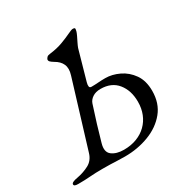

<svg xmlns="http://www.w3.org/2000/svg" viewBox="-205 -799 914 938"><g transform="rotate(-30 252.0 -330.0)"><path d="M-27 5Q-39 5 -45 2.5Q-51 0 -51 -6Q-51 -18 -15 -24Q22 -31 52 -47Q82 -63 93 -99L207 -472Q218 -507 207.5 -531Q197 -555 168 -571Q155 -579 150 -584.5Q145 -590 146 -597Q148 -603 153.5 -608.5Q159 -614 172 -615Q213 -620 245 -632Q277 -644 298.5 -654.5Q320 -665 327 -665Q339 -665 339.5 -660Q340 -655 337 -644Q335 -637 328.5 -623.5Q322 -610 315 -596Q308 -582 304 -571L257 -405Q253 -391 254.5 -382.5Q256 -374 266 -374Q286 -374 304.5 -375.5Q323 -377 345 -377Q383 -377 422 -358.5Q461 -340 487 -303Q513 -266 513 -209Q513 -139 474.5 -92Q436 -45 373 -21Q310 3 238 3Q213 3 194 2Q175 1 155.5 0.5Q136 0 111 0Q71 0 41 2.5Q11 5 -27 5ZM250 -28Q290 -28 322.5 -40.5Q355 -53 378 -75.5Q401 -98 413.5 -129Q426 -160 426 -198Q426 -261 393 -302Q360 -343 298 -343Q271 -343 253 -331Q235 -319 229 -301Q214 -256 198 -203.5Q182 -151 171 -111Q158 -66 183 -47Q208 -28 250 -28Z"/></g></svg>

Font: EB Garamond
Style: Italic
Weight: 400
Italic angle: -17.2°
Designer: Georg Duffner and Octavio Pardo
Foundry: Georg Duffner
Version: Version 1.001